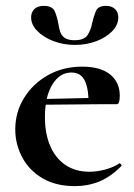

<svg xmlns="http://www.w3.org/2000/svg" viewBox="-20 -622 458 654"><path d="M235 12Q170 12 124.5 -15Q79 -42 55.5 -86.5Q32 -131 32 -181Q32 -240 62 -288.5Q92 -337 143.5 -366Q195 -395 260 -395Q322 -395 355 -368.5Q388 -342 388 -296Q388 -285 386 -276Q384 -267 377 -267H281Q283 -314 270 -344.5Q257 -375 223 -375Q183 -375 158 -333.5Q133 -292 133 -223Q133 -167 151 -125Q169 -83 203 -60Q237 -37 285 -37Q309 -37 336.5 -44Q364 -51 386 -65Q388 -67 391.5 -63Q395 -59 393 -56Q356 -19 317.5 -3.5Q279 12 235 12ZM98 -265 97 -284 316 -289V-267ZM234 -485Q267 -485 278.5 -503Q290 -521 294 -544Q299 -566 306.5 -584Q314 -602 341 -602Q361 -602 372 -591Q383 -580 383 -563Q383 -537 362 -515.5Q341 -494 307.5 -481.5Q274 -469 235 -469Q196 -469 162 -482Q128 -495 107 -516.5Q86 -538 86 -563Q86 -580 97 -591Q108 -602 129 -602Q159 -602 167 -582.5Q175 -563 179 -540Q181 -527 185 -514Q189 -501 200.5 -493Q212 -485 234 -485Z"/></svg>

Font: Cormorant Light
Style: Regular
Weight: 300
Designer: Christian Thalmann (Catharsis Fonts)
Foundry: Catharsis Fonts
Version: Version 4.000